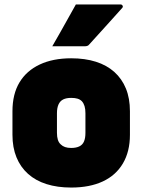

<svg xmlns="http://www.w3.org/2000/svg" viewBox="-20 -826 640 863"><path d="M300 -564Q362 -564 411 -548.5Q460 -533 494 -502.5Q528 -472 546 -428Q564 -384 564 -326V-220Q564 -145 532.5 -91.5Q501 -38 442 -10.5Q383 17 300 17Q238 17 189 1.5Q140 -14 106 -44.5Q72 -75 54 -119Q36 -163 36 -220V-326Q36 -403 67.5 -455.5Q99 -508 158.5 -536Q218 -564 300 -564ZM300 -386Q278 -386 264 -379Q250 -372 243 -356.5Q236 -341 236 -317V-229Q236 -211 240 -198Q244 -185 253 -177Q261 -169 272.5 -165Q284 -161 300 -161Q322 -161 336.5 -168Q351 -175 357.5 -190Q364 -205 364 -229V-317Q364 -336 360 -349Q356 -362 348 -371Q340 -379 328.5 -382.5Q317 -386 300 -386ZM321 -806Q374 -806 422.5 -806Q471 -806 522 -806Q528 -806 531 -800.5Q534 -795 529 -790Q504 -762 481 -736.5Q458 -711 434 -684.5Q410 -658 380 -625Q378 -622 373 -620Q368 -618 361 -618Q325 -618 286.5 -618Q248 -618 215 -618Q233 -649 250.5 -680Q268 -711 285.5 -742.5Q303 -774 321 -806Z"/></svg>

Font: Recursive Monospace Black
Style: Regular
Weight: 900
Version: Version 1.047